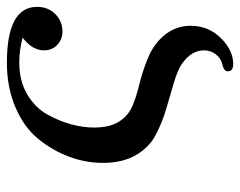

<svg xmlns="http://www.w3.org/2000/svg" viewBox="-90 -411 700 560"><g transform="rotate(-90 260.0 -131.0)"><path d="M64.9 -181.2Q64.9 -231 83 -279.5Q101.1 -328.1 135 -369.6Q168.9 -411.1 227.1 -436Q285.2 -460.9 356.9 -460.9Q520 -460.9 520 -373Q520 -340.8 499 -319.8Q478 -298.8 448.2 -298.8Q425.3 -298.8 409.2 -314Q393.1 -329.1 393.1 -352.1Q393.1 -387.2 430.2 -415Q393.1 -424.8 357.9 -424.8Q303.7 -424.8 264.4 -401.4Q225.1 -377.9 205.6 -342Q186 -306.2 177 -272Q168 -237.8 168 -207Q168 -161.1 185.5 -133.5Q203.1 -106 232.7 -94Q262.2 -82 294.2 -74.5Q326.2 -66.9 363.5 -52.5Q400.9 -38.1 424.8 -15.1Q464.8 22.9 464.8 75Q464.8 127 429 163.1Q393.1 199.2 353 199.2Q332 199.2 332 183.1Q332 171.9 354 167Q370.1 163.1 381.6 148.4Q393.1 133.8 393.1 113.8Q393.1 78.6 356.9 51.8Q337.9 37.6 297.9 25.9Q257.8 14.2 220.5 3.2Q183.1 -7.8 146.5 -26.9Q109.9 -45.9 87.4 -85Q64.9 -124 64.9 -181.2Z"/></g></svg>

Font: CMU Serif Extra
Style: BoldSlanted
Weight: 700
Italic angle: -9.46001°
Version: Version 0.7.0